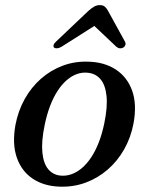

<svg xmlns="http://www.w3.org/2000/svg" viewBox="-20 -705 570 736"><path d="M318.1 -468.6Q380.1 -467.1 423.8 -438.5Q467.5 -409.9 486.4 -357.9Q505.2 -305.8 492 -233Q481.9 -178.4 456.1 -132.8Q430.3 -87.3 392.4 -54.6Q354.5 -21.9 307.9 -4.8Q261.3 12.3 209.3 10.5Q148.8 8.7 105.9 -19.7Q62.9 -48.2 44.6 -100.5Q26.3 -152.8 39 -225.1Q49.4 -280 74.7 -325.4Q100.1 -370.8 137.4 -403.5Q174.7 -436.2 220.7 -453.3Q266.7 -470.4 318.1 -468.6ZM211.4 -31.9Q233.2 -29.7 254.1 -37.2Q275 -44.6 294.2 -60.9Q313.3 -77.2 329.6 -101.9Q346 -126.6 358.8 -159.5Q371.6 -192.5 379.9 -232.8Q392.8 -295.7 388.3 -337.5Q383.9 -379.3 365.3 -401.3Q346.6 -423.4 316 -426.2Q294.5 -428.4 274.2 -420.9Q253.9 -413.5 235.2 -397.2Q216.5 -380.9 200.5 -356.2Q184.4 -331.5 171.9 -298.6Q159.4 -265.6 151.1 -225.3Q138.2 -162.6 142.4 -120.7Q146.5 -78.8 164.5 -56.9Q182.5 -35 211.4 -31.9ZM366.3 -621.2H325.1L426.3 -525.5Q432.7 -520.3 440 -519.8Q447.2 -519.3 453.2 -523Q458.5 -526.5 460.6 -532.7Q462.7 -538.9 458.5 -546.4L394 -663.6Q388.2 -674.2 381.4 -679.8Q374.6 -685.4 362.9 -685.4Q351 -685.4 341.1 -679.8Q331.1 -674.2 319.2 -663.6L195.7 -546.4Q187.4 -538.9 185.6 -532.7Q183.8 -526.5 186.9 -523Q191.2 -519.3 198.6 -519.8Q206 -520.3 215.4 -525.5Z"/></svg>

Font: Fraunces
Style: Italic
Weight: 900
Italic angle: -16°
Version: Version 1.000;[0bf87f6ff]